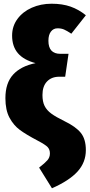

<svg xmlns="http://www.w3.org/2000/svg" viewBox="-20 -784 481 1031"><path d="M441 -702 363 -603Q339 -619 324 -625.5Q309 -632 289 -632Q267 -632 253.5 -614.5Q240 -597 240 -565Q240 -495 304 -495H348L330 -372H298Q257 -372 232.5 -346.5Q208 -321 208 -274Q208 -238 219.5 -215Q231 -192 255.5 -174Q280 -156 327 -133Q387 -104 414 -70.5Q441 -37 441 22Q441 88 396.5 137Q352 186 259 227L190 116Q221 92 234.5 76.5Q248 61 248 40Q248 19 236 6Q224 -7 182 -29Q121 -61 87 -86Q53 -111 31 -152Q9 -193 9 -257Q9 -338 50.5 -383.5Q92 -429 171 -445Q107 -462 76 -498.5Q45 -535 45 -593Q45 -643 73.5 -682Q102 -721 150.5 -742.5Q199 -764 257 -764Q315 -764 359 -748.5Q403 -733 441 -702Z"/></svg>

Font: Fira Sans Condensed Black
Style: Regular
Weight: 900
Width: 3
Designer: Carrois Corporate & Edenspiekermann AG
Foundry: Carrois Corporate GbR & Edenspiekermann AG
Version: Version 4.203